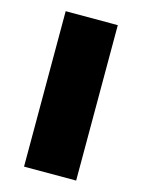

<svg xmlns="http://www.w3.org/2000/svg" viewBox="-96 -652 524 710"><g transform="rotate(15 166.0 -297.5)"><path d="M66.5 0V-595H266V0Z"/></g></svg>

Font: Encode Sans SC SemiExpanded ExtraBold
Style: Regular
Weight: 800
Width: 6
Designer: Multiple Designers
Foundry: Impallari Type
Version: Version 3.002